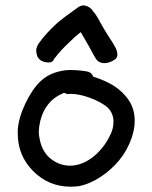

<svg xmlns="http://www.w3.org/2000/svg" viewBox="-20 -704 574 723"><path d="M186.5 -485.4H185.5L183.6 -481.4Q178.7 -468.8 163.1 -468.8Q156.2 -468.8 146.5 -470.7Q125 -477.5 119.1 -496.1Q117.2 -503.9 116.2 -511.7Q116.2 -527.3 127 -542Q151.4 -577.1 195.3 -617.2Q213.9 -633.8 274.4 -676.8Q284.2 -683.6 294.9 -683.6Q303.7 -683.6 315.4 -676.8Q326.2 -669.9 331.1 -660.2Q339.8 -653.3 358.4 -618.2Q371.1 -594.7 388.7 -567.4Q407.2 -540 415 -524.4Q422.9 -508.8 421.9 -495.1Q420.9 -485.4 410.2 -478.5Q398.4 -470.7 385.7 -467.8Q374 -464.8 361.3 -467.8Q348.6 -471.7 342.3 -481Q335.9 -490.2 318.4 -523.4Q300.8 -554.7 288.1 -576.2L284.2 -583L279.3 -579.1Q262.7 -566.4 245.1 -548.8Q208 -514.6 186.5 -485.4ZM221.7 -354.5Q217.8 -353.5 214.8 -351.6Q182.6 -337.9 161.6 -311.5Q140.6 -285.2 131.8 -249Q127 -229.5 126 -210Q126 -193.4 129.9 -177.7Q139.6 -130.9 171.9 -105.5Q203.1 -81.1 242.2 -80.1Q244.1 -80.1 245.1 -80.1Q286.1 -81.1 324.2 -108.4Q344.7 -123 363.8 -146Q382.8 -168.9 395.5 -196.3Q407.2 -219.7 407.2 -244.1Q407.2 -247.1 407.2 -251Q405.3 -279.3 385.7 -298.8Q360.4 -320.3 319.3 -335.4Q278.3 -350.6 245.1 -350.6Q241.2 -350.6 236.3 -349.6Q228.5 -350.6 221.7 -354.5ZM331.1 -415Q361.3 -406.2 389.6 -391.6Q426.8 -373 453.1 -342.3Q479.5 -311.5 485.4 -273.4Q487.3 -261.7 487.3 -249Q487.3 -217.8 475.6 -184.6Q460 -138.7 429.7 -101.6Q399.4 -64.5 358.4 -37.6Q317.4 -10.7 276.4 -2.9Q261.7 -1 246.1 -1Q163.1 -1 105 -59.6Q46.9 -118.2 46.9 -200.2Q46.9 -208 46.9 -214.8Q49.8 -259.8 75.2 -313.5Q100.6 -367.2 132.8 -398.4Q156.2 -419.9 184.6 -429.7Q212.9 -439.5 241.2 -440.4Q242.2 -440.4 243.2 -440.4Q272.5 -440.4 304.7 -435.5Q325.2 -432.6 331.1 -415Z"/></svg>

Font: sage sans
Style: Regular
Weight: 400
Version: Version 001.032